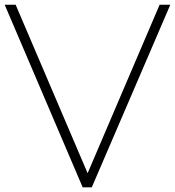

<svg xmlns="http://www.w3.org/2000/svg" viewBox="-30 -798 746 818"><path d="M361.1 0H322.2L-10 -777.8H36.7L343.3 -60L650 -777.8H695.6Z"/></svg>

Font: Paperlogy 2 ExtraLight
Style: Regular
Weight: 250
Designer: redesigned by Lee Juim, glyphs from Gmarket Sans & Montserrat
Foundry: PT&
Version: Version 1.001